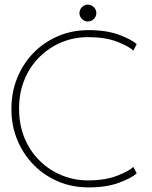

<svg xmlns="http://www.w3.org/2000/svg" viewBox="-20 -803 661 835"><path d="M362.5 -18.5Q437.5 -18.5 488.8 -38.5Q540 -58.5 560 -77L574.5 -49Q553 -29 498.2 -8.5Q443.5 12 365.5 12Q292.5 12 231.2 -14.5Q170 -41 124.8 -87.8Q79.5 -134.5 54.5 -196.2Q29.5 -258 29.5 -329Q29.5 -400 54.2 -462.2Q79 -524.5 124.2 -571.5Q169.5 -618.5 231 -645.2Q292.5 -672 365.5 -672Q443.5 -672 498.2 -651.5Q553 -631 574.5 -611L560 -583Q540 -602 488.8 -621.8Q437.5 -641.5 362.5 -641.5Q302.5 -641.5 248.8 -619.5Q195 -597.5 153 -556.5Q111 -515.5 87 -458.2Q63 -401 63 -330.5Q63 -259.5 87 -202Q111 -144.5 153 -103.5Q195 -62.5 248.8 -40.5Q302.5 -18.5 362.5 -18.5ZM362 -783Q376.5 -783 387.8 -772Q399 -761 399 -746Q399 -731 387.8 -720.2Q376.5 -709.5 362 -709.5Q347 -709.5 336.2 -720.8Q325.5 -732 325.5 -746Q325.5 -760.5 336.2 -771.8Q347 -783 362 -783Z"/></svg>

Font: League Spartan Extralight
Style: Regular
Weight: 200
Foundry: The League of Moveable Type
Version: Version 2.300; ttfautohint (v1.8.3)